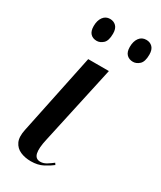

<svg xmlns="http://www.w3.org/2000/svg" viewBox="-193 -816 748 893"><g transform="rotate(30 181.5 -370.0)"><path d="M133 9Q101 9 76 -2Q51 -13 39.5 -37.5Q28 -62 37 -104L127 -536H238L146 -115Q134 -63 140 -37Q146 -11 172 -11Q189 -11 205 -21Q221 -31 235 -42L241 -33Q225 -20 197.5 -5.5Q170 9 133 9ZM313 -629Q292 -629 279 -642Q266 -655 266 -682Q266 -712 279.5 -730.5Q293 -749 317 -749Q337 -749 350 -736Q363 -723 363 -696Q363 -658 347 -643.5Q331 -629 313 -629ZM118 -629Q97 -629 84.5 -642Q72 -655 72 -682Q72 -712 85.5 -730.5Q99 -749 122 -749Q142 -749 155 -736Q168 -723 168 -696Q168 -658 152 -643.5Q136 -629 118 -629Z"/></g></svg>

Font: Noto Serif Display Medium
Style: Italic
Weight: 500
Italic angle: -12°
Designer: Monotype Design Team
Foundry: Monotype Imaging Inc.
Version: Version 2.009